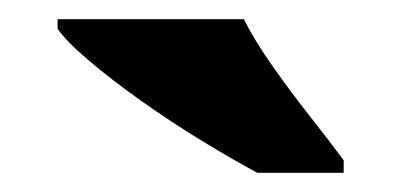

<svg xmlns="http://www.w3.org/2000/svg" viewBox="-20 -786 418 200"><path d="M248 -606Q222 -620 190 -639.5Q158 -659 127 -681Q96 -703 72.5 -723Q49 -743 40 -756V-766H234Q245 -744 264 -717Q283 -690 303.5 -664Q324 -638 338 -619V-606Z"/></svg>

Font: Noto Serif Tamil Black
Style: Italic
Weight: 900
Italic angle: -12°
Designer: Indian Type Foundry, Tom Grace, and the Monotype Design Team
Foundry: Monotype Imaging Inc.
Version: Version 2.003; ttfautohint (v1.8.4.7-5d5b)